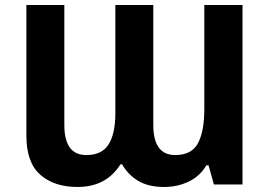

<svg xmlns="http://www.w3.org/2000/svg" viewBox="-20 -734 1075 764"><path d="M288 10Q196 10 140.5 -38.5Q85 -87 85 -194V-714H236V-237Q236 -117 323 -117Q386 -117 412.5 -160Q439 -203 439 -283V-714H590V-237Q590 -117 677 -117Q743 -117 768 -164.5Q793 -212 793 -300V-714H945V0H831L810 -76H801Q776 -33 731 -11.5Q686 10 633 10Q571 10 530.5 -14Q490 -38 466 -80H459Q433 -37 390 -13.5Q347 10 288 10Z"/></svg>

Font: Noto Sans
Style: Bold
Weight: 700
Designer: Monotype Design Team
Foundry: Monotype Imaging Inc.
Version: Version 2.000;GOOG;noto-source:20170915:90ef993387c0; ttfaut